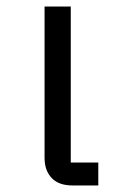

<svg xmlns="http://www.w3.org/2000/svg" viewBox="-20 -566 356 586"><path d="M201 0Q159 0 137.5 -23Q116 -46 116 -84V-546H196V-70H280V0Z"/></svg>

Font: IBM Plex Sans Thai
Style: Regular
Weight: 400
Designer: Mike Abbink, Paul van der Laan, Pieter van Rosmalen, Ben Mitchell, Mark Frömberg
Foundry: Bold Monday
Version: Version 1.1